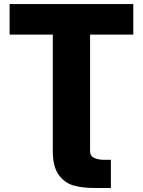

<svg xmlns="http://www.w3.org/2000/svg" viewBox="-20 -727 704 946"><path d="M495.1 60.5H526.4V199.2H445.3Q384.8 199.2 341.1 186.5Q297.4 173.8 268.8 133.8Q240.2 93.8 240.2 17.6V-556.6H27.3V-707H636.7V-556.6H423.8V18.6Q423.8 41.5 444.1 51Q464.4 60.5 495.1 60.5Z"/></svg>

Font: Pretendard JP Black
Style: Regular
Weight: 900
Designer: Base glyphs from Inter by Rasmus Andersson; Hangeul glyphs from Noto Sans CJK(Source Han Sans) by Jang Soo-young and Kan
Foundry: Kil Hyung-jin
Version: Version 1.309